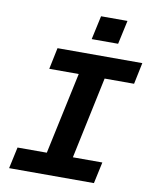

<svg xmlns="http://www.w3.org/2000/svg" viewBox="-97 -986 846 1059"><g transform="rotate(10 325.5 -456.5)"><path d="M54 -120H218L316 -578H151L176 -698H651L626 -578H461L364 -120H529L503 0H28ZM382 -913H530L501 -780H353Z"/></g></svg>

Font: Azeret Mono SemiBold
Style: Italic
Weight: 600
Italic angle: -12°
Designer: Martin Vácha
Foundry: Displaay
Version: Version 1.000; Glyphs 3.0.3, build 3074